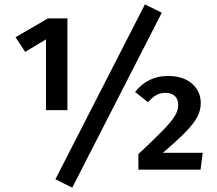

<svg xmlns="http://www.w3.org/2000/svg" viewBox="-20 -775 992 877"><path d="M288 -272H190V-595L95 -538L51 -605L199 -691H288ZM719 -717 310 82 233 44 642 -755ZM897 -305Q897 -272 882 -242.5Q867 -213 830.5 -175Q794 -137 724 -77H906L896 0H612V-71Q692 -146 728 -183.5Q764 -221 779 -246Q794 -271 794 -296Q794 -322 778.5 -336.5Q763 -351 737 -351Q713 -351 694.5 -341Q676 -331 656 -308L597 -355Q655 -428 747 -428Q817 -428 857 -393Q897 -358 897 -305Z"/></svg>

Font: Fira Sans Medium
Style: Regular
Weight: 500
Designer: bBox Type GmbH & Carrois Corporate GbR & Edenspiekermann AG
Foundry: bBox Type GmbH & Carrois Corporate GbR & Edenspiekermann AG
Version: Version 4.301